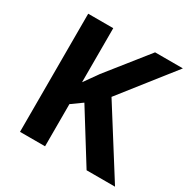

<svg xmlns="http://www.w3.org/2000/svg" viewBox="-161 -859 987 1005"><g transform="rotate(30 332.0 -357.0)"><path d="M241.2 0H89.8V-713.9H241.2V-387.2L300.8 -471.2L494.1 -713.9H662.1L413.1 -397.9L664.1 0H492.2L305.2 -300.8L241.2 -254.9Z"/></g></svg>

Font: OpenSans-Bold
Style: Bold
Weight: 700
Foundry: Ascender Corporation
Version: Version 1.10